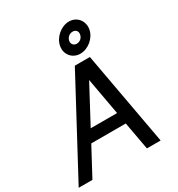

<svg xmlns="http://www.w3.org/2000/svg" viewBox="-251 -1108 1154 1248"><g transform="rotate(-30 326.0 -484.0)"><path d="M-29 0H74L186 -209H445L483 0H586L459 -700H346ZM232 -296 380 -573 430 -296ZM327 -858C316 -799 358 -749 417 -749C477 -749 536 -799 546 -858C556 -918 515 -968 456 -968C397 -968 337 -918 327 -858ZM395 -858C400 -882 420 -899 444 -899C467 -899 482 -882 477 -858C473 -835 453 -817 429 -817C406 -817 391 -835 395 -858Z"/></g></svg>

Font: Uncut Sans Medium
Style: Italic
Weight: 500
Italic angle: -10°
Designer: Kasper Nordkvist
Foundry: Uncut Type
Version: Version 1.111;FEAKit 1.0